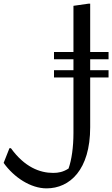

<svg xmlns="http://www.w3.org/2000/svg" viewBox="-56 -780 617 1056"><path d="M541 -454V-494H440V-760H432L348 -748V-494H241V-454H348V-394H241V-354H348V-48C348 29 338 99 321 147C291 166 266 171 236 171C163 171 79 139 4 35H-4L-36 116C21 196 113 256 200 256C328 256 440 154 440 -80V-354H541V-394H440V-454Z"/></svg>

Font: Kufam Arabic Latin Roman Normal
Style: Regular
Weight: 400
Designer: Wael Morcos & Artur Schmal
Version: Version 1.200;PS 001.200;hotconv 1.0.88;makeotf.lib2.5.64775